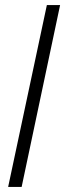

<svg xmlns="http://www.w3.org/2000/svg" viewBox="-20 -734 256 754"><path d="M12 0 164 -714H216L65 0Z"/></svg>

Font: Noto Sans ExtraCondensed Light
Style: Italic
Weight: 300
Width: 2
Italic angle: -12°
Designer: Monotype Design Team
Foundry: Monotype Imaging Inc.
Version: Version 2.013; ttfautohint (v1.8.4.7-5d5b)